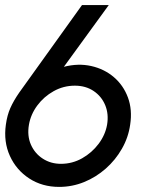

<svg xmlns="http://www.w3.org/2000/svg" viewBox="-36 -720 598 753"><path d="M196 13Q129.5 13 78.8 -20Q28 -53 2.8 -108.5Q-22.5 -164 -13 -231Q-8 -268 4.5 -296.2Q17 -324.5 39.5 -357L285.5 -700H390.5L214.5 -458Q271 -472.5 322 -461Q373 -449.5 410.5 -417.5Q448 -385.5 465.8 -337.5Q483.5 -289.5 474.5 -231Q467.5 -181 442.2 -136.8Q417 -92.5 378.8 -58.8Q340.5 -25 293.8 -6Q247 13 196 13ZM203 -77.5Q247.5 -77.5 286 -99.2Q324.5 -121 350.8 -156Q377 -191 384 -231Q391 -273 376.5 -307.8Q362 -342.5 331 -363.2Q300 -384 257.5 -384Q213 -384 174.5 -362.5Q136 -341 110.2 -306.2Q84.5 -271.5 77.5 -231Q70 -187.5 85.2 -152.8Q100.5 -118 131.8 -97.8Q163 -77.5 203 -77.5Z"/></svg>

Font: Urbanist Medium
Style: Italic
Weight: 500
Italic angle: -8°
Designer: Corey Hu
Foundry: Corey Hu
Version: Version 1.330; ttfautohint (v1.8.4.7-5d5b)